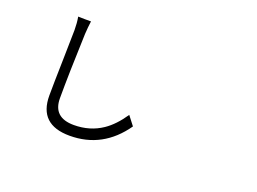

<svg xmlns="http://www.w3.org/2000/svg" viewBox="-112 -1001 1725 1289"><g transform="rotate(20 750.0 -356.5)"><path d="M469.7 29.3Q250 29.3 250 -177.7Q250 -252 254.9 -449.2Q258.8 -603.5 258.8 -648.4Q258.8 -698.2 251 -742.2L296.9 -741.2H342.8Q336.9 -698.2 334 -648.4Q323.2 -358.4 323.2 -185.5Q323.2 -47.9 471.7 -47.9Q585.9 -47.9 673.8 -107.4Q740.2 -152.3 798.8 -239.3L848.6 -174.8Q706.1 29.3 469.7 29.3Z"/></g></svg>

Font: Bpmf GenSeki Gothic R
Style: R
Weight: 400
Foundry: But Ko
Version: Version 1.320